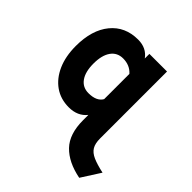

<svg xmlns="http://www.w3.org/2000/svg" viewBox="-205 -668 1059 1059"><g transform="rotate(45 324.5 -138.5)"><path d="M578 246Q476.5 226 422.5 170Q368.5 114 368.5 6V-35Q331 12 262.5 12Q198.5 12 151 -21.2Q103.5 -54.5 77 -114.5Q50.5 -174.5 50.5 -255Q50.5 -379.5 109.2 -451.2Q168 -523 269 -523Q334.5 -523 368.5 -475V-511H506V11.5Q506 50 519.5 72.8Q533 95.5 564.5 109.5Q596 123.5 649 135ZM284 -120Q347 -120 368.5 -158V-355Q336.5 -391 284 -391Q238.5 -391 213.2 -355.5Q188 -320 188 -255Q188 -191 213.2 -155.5Q238.5 -120 284 -120Z"/></g></svg>

Font: Overpass ExtraBold
Style: Regular
Weight: 800
Designer: Delve Withrington, Dave Bailey, Thomas Jockin
Foundry: Delve Fonts LLC
Version: Version 4.000; ttfautohint (v1.8.3)